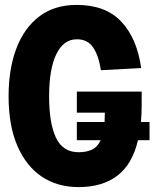

<svg xmlns="http://www.w3.org/2000/svg" viewBox="-20 -746 640 782"><path d="M300 16Q213 16 149.5 -27Q86 -70 50.5 -152.5Q15 -235 15 -354Q15 -466 47 -549.5Q79 -633 140.5 -679.5Q202 -726 292 -726Q410 -726 474 -658Q538 -590 555 -469L391 -460Q382 -519 359.5 -552.5Q337 -586 293 -586Q239 -586 209.5 -525.5Q180 -465 180 -354Q180 -244 208 -185Q236 -126 300 -126Q332 -126 354.5 -136.5Q377 -147 390 -175H293V-249H406Q407 -266 407 -287H293V-373H557V-318Q557 -281 554 -249H589V-175H542Q519 -77 458 -30.5Q397 16 300 16Z"/></svg>

Font: Geist Mono ExtraBold
Style: Regular
Weight: 800
Monospace: yes
Designer: Basement.studio, Andrés Briganti, Mateo Zaragoza
Foundry: Basement.studio, Vercel, Andrés Briganti, Guido Ferreyra, Mateo Zaragoza
Version: Version 1.500; ttfautohint (v1.8.4.7-5d5b)